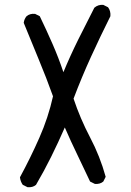

<svg xmlns="http://www.w3.org/2000/svg" viewBox="-20 -780 540 794"><path d="M93.8 -5.9 74.2 -15.6Q64.5 -29.3 62.5 -46.9Q105.5 -126 142.6 -210Q179.7 -293.9 199.2 -381.8Q171.9 -458 140.6 -533.2Q109.4 -608.4 78.1 -685.5Q80.1 -701.2 89.8 -712.9Q103.5 -724.6 125 -722.7L144.5 -712.9Q171.9 -656.2 197.3 -598.1Q222.7 -540 242.2 -481.4Q270.5 -549.8 303.7 -616.7Q336.9 -683.6 370.1 -748Q385.7 -761.7 407.2 -759.8L426.8 -750Q438.5 -734.4 436.5 -712.9Q395.5 -630.9 356.4 -545.4Q317.4 -460 284.2 -372.1Q311.5 -290 352.5 -211.9Q393.6 -133.8 417 -48.8L407.2 -29.3Q393.6 -17.6 372.1 -19.5L352.5 -29.3Q327.1 -84 299.8 -140.1Q272.5 -196.3 248 -252.9Q220.7 -190.4 191.4 -131.3Q162.1 -72.3 128.9 -15.6Q115.2 -3.9 93.8 -5.9Z"/></svg>

Font: NaikaiFont
Style: Regular
Weight: 400
Version: Version 1.67